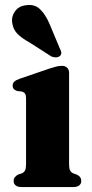

<svg xmlns="http://www.w3.org/2000/svg" viewBox="-20 -754 369 774"><path d="M258.5 -460.5V-91.5Q258.5 -74.5 262.5 -67Q266.5 -59.5 274.5 -55.5L288.5 -50.5Q298 -46.5 302.8 -40Q307.5 -33.5 307.5 -24.5Q307.5 -13 299.2 -6.5Q291 0 276.5 0H66Q51.5 0 43.2 -6.5Q35 -13 35 -24.5Q35 -33.5 40 -39.8Q45 -46 53.5 -50.5L69 -55.5Q77 -59.5 81 -67Q85 -74.5 85 -91.5V-356.5Q85 -371 80.8 -376.8Q76.5 -382.5 68 -385L49.5 -387Q40.5 -390 35.8 -395Q31 -400 31 -409Q31 -418.5 37.5 -424.8Q44 -431 58 -436L177.5 -477Q196 -483 207 -485.8Q218 -488.5 230.5 -488.5Q243 -488.5 250.8 -480.8Q258.5 -473 258.5 -460.5ZM179.5 -658 221 -559Q225.5 -551 227 -543Q228.5 -535 221.5 -528.5Q215.5 -523 205.8 -522.8Q196 -522.5 187 -526.5L98 -583.5Q66.5 -600.5 49.2 -618.8Q32 -637 29 -663.5Q25.5 -687 40.5 -708.5Q55.5 -730 86 -733Q119.5 -738 141.5 -716.8Q163.5 -695.5 179.5 -658Z"/></svg>

Font: Fraunces
Style: Bold
Weight: 700
Version: Version 1.000;[b76b70a41]